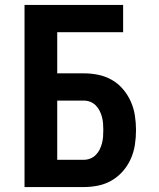

<svg xmlns="http://www.w3.org/2000/svg" viewBox="-20 -755 640 775"><path d="M79 0V-735H477V-625H211V-459H318Q348 -459 377 -453Q406 -447 431.5 -432.5Q457 -418 476.5 -395Q496 -372 508 -345Q520 -318 524.5 -288.5Q529 -259 529 -230Q529 -200 524.5 -170.5Q520 -141 508 -114Q496 -87 476.5 -64.5Q457 -42 431.5 -27Q406 -12 377 -6Q348 0 318 0ZM318 -110Q332 -110 344.5 -115Q357 -120 366.5 -129.5Q376 -139 382 -151Q388 -163 391.5 -176Q395 -189 396 -202.5Q397 -216 397 -230Q397 -243 396 -256.5Q395 -270 391.5 -283Q388 -296 382 -308Q376 -320 366.5 -329.5Q357 -339 344.5 -344Q332 -349 318 -349H211V-110Z"/></svg>

Font: Iosevka Aile Extrabold
Style: Regular
Weight: 800
Designer: Belleve Invis
Foundry: Belleve Invis
Version: Version 27.3.5; ttfautohint (v1.8.4)